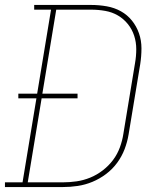

<svg xmlns="http://www.w3.org/2000/svg" viewBox="-38 -755 658 775"><path d="M-18 0V-19H53L109 -358H36V-377H112L168 -716H100V-735H330Q362 -735 393 -729.5Q424 -724 450 -709.5Q476 -695 494.5 -672Q513 -649 523 -620.5Q533 -592 533 -560Q533 -528 528 -496L481 -212Q476 -182 465 -153Q454 -124 435 -98Q416 -72 390 -52.5Q364 -33 335 -21Q306 -9 276 -4.5Q246 0 216 0ZM216 -19Q243 -19 271 -23Q299 -27 326 -38Q353 -49 377 -67.5Q401 -86 418.5 -109.5Q436 -133 446 -160.5Q456 -188 460 -215L507 -500Q512 -528 512 -556.5Q512 -585 503.5 -611Q495 -637 478 -658Q461 -679 438 -692.5Q415 -706 387 -711Q359 -716 330 -716H189L133 -377H275V-358H130L74 -19Z"/></svg>

Font: Iosevka Etoile Thin
Style: Italic
Weight: 100
Italic angle: -9°
Designer: Belleve Invis
Foundry: Belleve Invis
Version: Version 22.1.2; ttfautohint (v1.8.4)